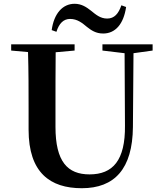

<svg xmlns="http://www.w3.org/2000/svg" viewBox="-20 -975 858 1014"><path d="M253 -816 278 -807C292 -852 316 -875 350 -875C389 -875 415 -853 439 -833C462 -815 486 -798 525 -798C589 -798 633 -848 646 -938L621 -947C606 -903 584 -877 546 -877C509 -877 485 -899 460 -919C437 -937 411 -955 374 -955C311 -955 265 -904 253 -816ZM521 -708 638 -694 640 -312C642 -128 576 -54 453 -54C337 -54 273 -121 273 -305V-401C273 -501 273 -600 274 -699L374 -708V-741H39V-708L128 -700C131 -600 131 -500 131 -401V-290C131 -63 245 19 412 19C585 19 680 -83 682 -304L685 -694L786 -708V-741H521Z"/></svg>

Font: Noto Serif SC
Style: Bold
Weight: 700
Designer: Ryoko NISHIZUKA 西塚涼子 (kana & ideographs); Frank Grießhammer (Latin, Greek & Cyrillic); Wenlong ZHANG 张文龙 (bopomofo); San
Foundry: Adobe
Version: Version 2.001;hotconv 1.1.0;makeotfexe 2.6.0